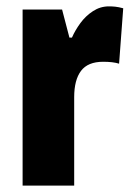

<svg xmlns="http://www.w3.org/2000/svg" viewBox="-20 -634 415 603"><path d="M322 -614Q332 -614 342 -613Q352 -612 367 -608L354 -434Q335 -440 304 -440Q256 -440 234.5 -411.5Q213 -383 213 -329V-51H51V-604H175L198 -516H206Q216 -539 232.5 -561.5Q249 -584 272 -599Q295 -614 322 -614Z"/></svg>

Font: Noto Sans Tamil UI ExtraCondensed Black
Style: Regular
Weight: 900
Width: 2
Designer: Jelle Bosma - Monotype Design Team
Foundry: Monotype Imaging Inc.
Version: Version 2.004; ttfautohint (v1.8.4.7-5d5b)